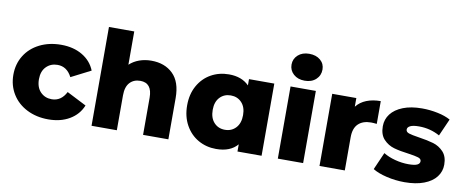

<svg xmlns="http://www.w3.org/2000/svg" viewBox="-69 -1108 3439 1420"><g transform="rotate(10 1651.0 -397.5)"><path d="M27 -272Q27 -353 66.5 -416.5Q106 -480 177 -515.5Q248 -551 338 -551Q430 -551 497 -511.5Q564 -472 592 -402L445 -327Q408 -400 337 -400Q286 -400 252.5 -366Q219 -332 219 -272Q219 -211 252.5 -176.5Q286 -142 337 -142Q408 -142 445 -215L592 -140Q564 -70 497 -30.5Q430 9 338 9Q248 9 177 -27Q106 -63 66.5 -127Q27 -191 27 -272Z M1239 -310V0H1049V-279Q1049 -390 960 -390Q911 -390 881.5 -358Q852 -326 852 -262V0H662V-742H852V-492Q883 -521 925 -536Q967 -551 1015 -551Q1116 -551 1177.5 -491Q1239 -431 1239 -310Z M1939 -542V0H1758V-54Q1705 9 1598 9Q1524 9 1463.5 -25.5Q1403 -60 1367.5 -124Q1332 -188 1332 -272Q1332 -356 1367.5 -419.5Q1403 -483 1463.5 -517Q1524 -551 1598 -551Q1694 -551 1749 -495V-542ZM1752 -272Q1752 -332 1720 -366Q1688 -400 1638 -400Q1588 -400 1556 -366Q1524 -332 1524 -272Q1524 -211 1556 -176.5Q1588 -142 1638 -142Q1688 -142 1720 -176.5Q1752 -211 1752 -272Z M2061 -542H2251V0H2061ZM2040 -703Q2040 -746 2072 -775Q2104 -804 2156 -804Q2208 -804 2240 -776.5Q2272 -749 2272 -706Q2272 -661 2240 -631.5Q2208 -602 2156 -602Q2104 -602 2072 -631Q2040 -660 2040 -703Z M2737 -551V-380Q2711 -383 2694 -383Q2633 -383 2598.5 -350Q2564 -317 2564 -249V0H2374V-542H2555V-477Q2584 -514 2630.5 -532.5Q2677 -551 2737 -551Z M2773 -47 2830 -177Q2867 -154 2918 -140.5Q2969 -127 3019 -127Q3065 -127 3084.5 -136.5Q3104 -146 3104 -164Q3104 -182 3080.5 -189.5Q3057 -197 3006 -204Q2941 -212 2895.5 -225Q2850 -238 2817 -273Q2784 -308 2784 -371Q2784 -423 2815 -463.5Q2846 -504 2905.5 -527.5Q2965 -551 3048 -551Q3107 -551 3165 -539Q3223 -527 3262 -505L3205 -376Q3133 -416 3049 -416Q3004 -416 2983 -405.5Q2962 -395 2962 -378Q2962 -359 2985 -351.5Q3008 -344 3061 -336Q3128 -326 3172 -313Q3216 -300 3248.5 -265.5Q3281 -231 3281 -169Q3281 -118 3250 -77.5Q3219 -37 3158.5 -14Q3098 9 3013 9Q2945 9 2879 -6.5Q2813 -22 2773 -47Z"/></g></svg>

Font: Montserrat Alternates ExtraBold
Style: Regular
Weight: 800
Designer: Julieta Ulanovsky
Foundry: Julieta Ulanovsky
Version: Version 7.200